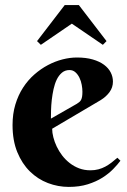

<svg xmlns="http://www.w3.org/2000/svg" viewBox="-20 -735 503 762"><path d="M187 -224.1Q187 -208.5 191.7 -190.2Q196.3 -171.9 205.1 -153.3Q213.9 -134.8 226.8 -117.9Q239.7 -101.1 256.6 -87.9Q273.4 -74.7 293.9 -66.9Q314.5 -59.1 338.9 -59.1Q356 -59.1 370.6 -63Q385.3 -66.9 397.9 -73.7Q410.6 -80.6 422.4 -89.6Q434.1 -98.6 445.8 -108.9L458 -97.2Q446.8 -82 429.2 -64Q411.6 -45.9 386.7 -30Q361.8 -14.2 328.6 -3.7Q295.4 6.8 252.9 6.8Q210.4 6.8 170.2 -8.5Q129.9 -23.9 98.6 -54.7Q67.4 -85.4 48.6 -131.3Q29.8 -177.2 29.8 -238.8Q29.8 -283.2 41 -320.3Q52.2 -357.4 71.5 -387.2Q90.8 -417 116.5 -439.5Q142.1 -461.9 170.4 -476.8Q198.7 -491.7 228.3 -499.3Q257.8 -506.8 285.2 -506.8Q321.3 -506.8 348.1 -499Q375 -491.2 392.8 -478Q410.6 -464.8 419.4 -447.5Q428.2 -430.2 428.2 -411.1Q428.2 -388.2 415 -369.9Q401.9 -351.6 379.9 -337.9ZM285.2 -323.2Q291.5 -327.1 295.7 -330.8Q299.8 -334.5 302.2 -339.6Q304.7 -344.7 305.9 -352.3Q307.1 -359.9 307.1 -371.1Q307.1 -383.3 304.4 -398.2Q301.8 -413.1 295.4 -426.3Q289.1 -439.5 279.3 -448.2Q269.5 -457 255.9 -457Q238.3 -457 225.8 -446.5Q213.4 -436 205.3 -419.4Q197.3 -402.8 192.6 -381.6Q188 -360.4 185.5 -338.9Q183.1 -317.4 182.6 -297.6Q182.1 -277.8 182.1 -264.2ZM293 -714.8 402.8 -571.8 388.2 -557.1 265.1 -641.1 142.1 -557.1 127 -571.8 236.8 -714.8Z"/></svg>

Font: Berkshire Swash
Style: Regular
Weight: 400
Designer: Astigmatic (AOETI)
Foundry: Astigmatic (AOETI)
Version: Version 1.001